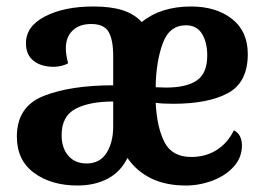

<svg xmlns="http://www.w3.org/2000/svg" viewBox="-20 -550 810 592"><path d="M726 -102Q726 -64 700.5 -36Q675 -8 635 7Q595 22 553 22Q491 22 446 0Q401 -22 373 -63Q352 -20 312 1Q272 22 219 22Q138 22 85 -17Q32 -56 32 -129Q32 -222 115.5 -254.5Q199 -287 329 -287V-378Q329 -427 315 -451.5Q301 -476 261 -476Q225 -476 204 -456Q183 -436 183 -401Q183 -381 190 -355Q182 -350 169.5 -347Q157 -344 146 -344Q107 -344 83.5 -362.5Q60 -381 60 -417Q60 -469 119 -499.5Q178 -530 268 -530Q322 -530 358 -518.5Q394 -507 417 -482Q476 -530 569 -530Q646 -530 695 -492Q744 -454 744 -383Q744 -296 683 -263Q622 -230 514 -230Q480 -230 460 -233Q464 -156 487.5 -111Q511 -66 570 -66Q614 -66 648 -87.5Q682 -109 701 -148Q714 -142 720 -129.5Q726 -117 726 -102ZM460 -281 492 -280Q555 -280 587 -302Q619 -324 619 -379Q619 -419 603 -445.5Q587 -472 553 -472Q502 -472 481.5 -415.5Q461 -359 460 -281ZM170 -133Q170 -94 190.5 -70Q211 -46 247 -46Q288 -46 308.5 -78.5Q329 -111 329 -160V-237Q256 -237 213 -214.5Q170 -192 170 -133Z"/></svg>

Font: Sansita Medium
Style: Regular
Weight: 500
Designer: Pablo Cosgaya
Foundry: Omnibus-Type
Version: Version 1.006